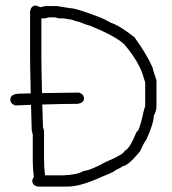

<svg xmlns="http://www.w3.org/2000/svg" viewBox="-20 -692 626 698"><path d="M133.8 -312Q134.8 -274.9 136.2 -230.5L140.1 -216.8V-115.2Q140.1 -82.5 144 -54.7H210.4Q263.2 -56.6 283.2 -70.3Q308.6 -72.3 365.2 -103.5Q431.2 -131.3 433.6 -144.5Q451.2 -149.9 476.6 -212.9Q485.8 -212.9 500 -277.3Q500 -281.2 507.8 -306.6V-392.6Q496.1 -432.6 488.3 -447.3Q468.8 -487.3 431.6 -531.2Q397 -562.5 304.7 -599.6Q299.3 -599.6 265.6 -613.3Q259.3 -613.3 238.3 -621.1Q231.9 -621.1 212.9 -625H195.3Q181.6 -628.9 179.7 -628.9H157.7Q144 -625 142.1 -625H130.4V-488.3Q130.4 -449.7 132.8 -353.5Q232.9 -355.5 267.6 -355.5Q285.2 -349.1 285.2 -334Q285.2 -317.9 261.7 -314.5Q209.5 -314.5 133.8 -312ZM91.8 -352.5Q89.4 -446.8 89.4 -486.3V-650.4Q92.8 -671.9 110.8 -671.9Q125 -666 128.4 -666Q130.4 -666 144 -669.9H187.5L236.3 -662.1Q256.8 -662.1 337.9 -630.9Q359.4 -623 382.8 -609.4Q414.6 -599.1 468.8 -556.6Q514.2 -493.7 535.2 -445.3Q535.2 -439 548.8 -400.4V-308.6Q548.8 -286.6 539.1 -271.5Q539.1 -244.1 511.7 -183.6Q504.4 -175.8 488.3 -140.6Q444.3 -87.9 425.8 -87.9Q425.8 -85.4 398.4 -72.3Q396 -67.4 353.5 -50.8Q273.9 -13.7 226.1 -13.7H118.7Q97.2 -17.1 97.2 -35.2Q97.2 -39.1 103 -48.8Q99.1 -79.1 99.1 -107.4V-203.1Q95.2 -217.3 95.2 -218.8V-222.7Q93.8 -270.5 92.8 -311Q65.4 -310.1 35.2 -308.6Q17.6 -314.9 17.6 -330.1Q17.6 -351.6 54.7 -351.6Q74.2 -352.1 91.8 -352.5Z"/></svg>

Font: CEF Fonts CJK
Style: Regular
Weight: 400
Designer: PartyBoss (派对大魔王)
Version: Release 2.25